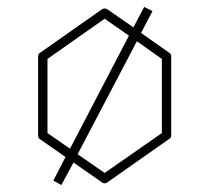

<svg xmlns="http://www.w3.org/2000/svg" viewBox="-20 -578 604 554"><path d="M468 -426Q474 -423 474 -415V-188Q474 -180 468 -177L290 -52Q287 -49 282 -49Q277 -49 274 -52L192 -109L157 -44L134 -57L169 -125L96 -176Q90 -179 90 -187V-415Q90 -423 96 -426L274 -551Q282 -556 290 -551L365 -499L396 -558L420 -546L387 -483ZM117 -194 182 -149 352 -475 282 -524 117 -408ZM447 -194V-408L375 -459L204 -133L282 -79Z"/></svg>

Font: Envoyer
Style: Regular
Weight: 400
Version: Version 0.1